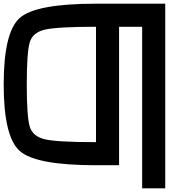

<svg xmlns="http://www.w3.org/2000/svg" viewBox="-20 -895 1040 1040"><path d="M125 -437.5Q125 -265.6 140.6 -210.9Q156.2 -156.2 222.7 -140.6Q289.1 -125 500 -125V-750Q289.1 -750 222.7 -734.4Q156.2 -718.8 140.6 -664.1Q125 -609.4 125 -437.5ZM625 0H500Q171.9 0 85.9 -78.1Q0 -156.2 0 -437.5Q0 -718.8 85.9 -796.9Q171.9 -875 500 -875H875V125H750V-750H625Z"/></svg>

Font: CraftyPE
Style: Regular
Weight: 400
Designer: Erek Butcher
Foundry: Haunted Coop
Version: Version 0.018;April 4, 2024;FontCreator 15.0.0.2962 64-bit